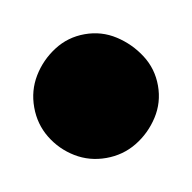

<svg xmlns="http://www.w3.org/2000/svg" viewBox="-45 -696 191 191"><g transform="rotate(-10 50.5 -600.5)"><path d="M-12 -600Q-12 -583 -3.5 -569Q5 -555 19 -546.5Q33 -538 50 -538Q67 -538 81 -546.5Q95 -555 104 -569Q113 -583 113 -600Q113 -617 104 -631Q95 -645 81 -654Q67 -663 50 -663Q33 -663 19 -654Q5 -645 -3.5 -631Q-12 -617 -12 -600Z"/></g></svg>

Font: Linefont Medium
Style: Regular
Weight: 500
Monospace: yes
Version: Version 3.002;gftools[0.9.33]